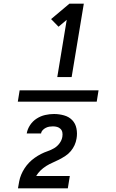

<svg xmlns="http://www.w3.org/2000/svg" viewBox="-20 -868 640 1056"><path d="M78 -309 88 -371H522L512 -309ZM295 -444 347 -759 302 -721 261 -763 362 -848H441L374 -444ZM353 168H79V167Q82 149 85.5 130Q89 111 96.5 93Q104 75 115 58Q126 41 140 26.5Q154 12 171 0Q188 -12 205.5 -21Q223 -30 242 -36.5Q261 -43 278 -53Q295 -63 307.5 -80Q320 -97 323 -116V-117Q325 -128 323 -139.5Q321 -151 313 -159Q305 -167 294 -170Q283 -173 271 -173Q262 -173 252 -171.5Q242 -170 232 -165Q222 -160 214.5 -152Q207 -144 206 -134H127Q131 -158 145.5 -180Q160 -202 182 -216Q204 -230 228.5 -235.5Q253 -241 277 -241Q305 -241 332 -233.5Q359 -226 377 -207.5Q395 -189 400.5 -161.5Q406 -134 401 -106Q398 -87 390 -69.5Q382 -52 369 -36.5Q356 -21 339 -10Q322 1 304.5 10Q287 19 269.5 26.5Q252 34 235 44.5Q218 55 203.5 69Q189 83 179 100H364Z"/></svg>

Font: Iosevka SmBd Ex Obl
Style: Regular
Weight: 600
Width: 7
Italic angle: -9°
Monospace: yes
Designer: Belleve Invis
Foundry: Belleve Invis
Version: Version 32.5.0; ttfautohint (v1.8.4)